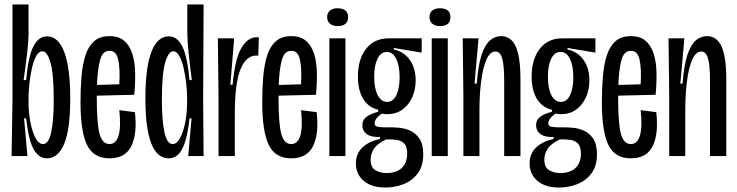

<svg xmlns="http://www.w3.org/2000/svg" viewBox="-20 -700 3306 861"><path d="M190 10Q155 10 132 -28.5Q109 -67 97 -169H88L103 0H32L36 -255V-680H108V-547Q108 -518 102 -465Q96 -412 86 -341H97Q107 -448 130 -492.5Q153 -537 191 -537Q242 -537 268.5 -465.5Q295 -394 295 -258Q295 -121 268 -55.5Q241 10 190 10ZM173 -54Q198 -54 209.5 -106.5Q221 -159 221 -253Q221 -367 206.5 -418.5Q192 -470 170 -470Q154 -470 142.5 -449Q131 -428 123.5 -395.5Q116 -363 112 -327Q108 -291 108 -262V-241Q108 -194 116.5 -151Q125 -108 139.5 -81Q154 -54 173 -54Z M471 10Q399 10 370 -50.5Q341 -111 341 -242Q341 -303 345.5 -356.5Q350 -410 363 -451Q376 -492 402 -515Q428 -538 471 -538Q513 -538 537.5 -516.5Q562 -495 573.5 -458.5Q585 -422 586 -374.5Q587 -327 582 -275L414 -271Q414 -267 414 -261Q414 -145 426.5 -99.5Q439 -54 471 -54Q501 -54 512 -93Q523 -132 515 -206L585 -197Q596 -100 569 -45Q542 10 471 10ZM471 -472Q440 -473 428.5 -429.5Q417 -386 415 -319L515 -322Q519 -393 510 -433Q501 -473 471 -472Z M737 10Q632 10 632 -259Q632 -398 659 -467.5Q686 -537 737 -537Q775 -537 797.5 -492Q820 -447 830 -341H840Q831 -412 825.5 -465.5Q820 -519 820 -554V-680H893L891 -252L893 0H824L839 -169H830Q822 -100 809 -61Q796 -22 778 -6Q760 10 737 10ZM754 -54Q773 -54 787.5 -81Q802 -108 810.5 -150.5Q819 -193 819 -240V-261Q819 -290 815 -326Q811 -362 803.5 -395Q796 -428 784 -449Q772 -470 757 -470Q735 -470 720.5 -418.5Q706 -367 706 -253Q706 -159 717.5 -106.5Q729 -54 754 -54Z M960 0V-250L957 -528H1030L1013 -320H1023Q1034 -437 1062.5 -485Q1091 -533 1131 -533Q1138 -533 1141 -532L1138 -450Q1135 -451 1130 -451Q1083 -451 1058 -388.5Q1033 -326 1033 -189V0Z M1286 10Q1214 10 1185 -50.5Q1156 -111 1156 -242Q1156 -303 1160.5 -356.5Q1165 -410 1178 -451Q1191 -492 1217 -515Q1243 -538 1286 -538Q1328 -538 1352.5 -516.5Q1377 -495 1388.5 -458.5Q1400 -422 1401 -374.5Q1402 -327 1397 -275L1229 -271Q1229 -267 1229 -261Q1229 -145 1241.5 -99.5Q1254 -54 1286 -54Q1316 -54 1327 -93Q1338 -132 1330 -206L1400 -197Q1411 -100 1384 -45Q1357 10 1286 10ZM1286 -472Q1255 -473 1243.5 -429.5Q1232 -386 1230 -319L1330 -322Q1334 -393 1325 -433Q1316 -473 1286 -472Z M1457 0V-528H1529V0ZM1493 -583Q1473 -583 1460 -593.5Q1447 -604 1447 -623Q1447 -643 1460 -653Q1473 -663 1493 -663Q1541 -663 1541 -623Q1541 -583 1493 -583Z M1708 141Q1646 141 1611 111Q1576 81 1576 33Q1576 -12 1606 -39.5Q1636 -67 1684 -77V-86Q1645 -84 1625 -98.5Q1605 -113 1605 -139Q1605 -162 1622.5 -175.5Q1640 -189 1676 -199V-208Q1632 -218 1608.5 -257Q1585 -296 1585 -356Q1585 -434 1621.5 -481Q1658 -528 1722 -528H1871V-464L1746 -485V-478Q1792 -468 1818 -431Q1844 -394 1844 -340Q1844 -298 1828.5 -263.5Q1813 -229 1784.5 -208.5Q1756 -188 1717 -188Q1713 -188 1705.5 -188.5Q1698 -189 1693 -191Q1660 -169 1660 -147Q1660 -134 1674 -131.5Q1688 -129 1707 -129H1739Q1749 -129 1771.5 -127Q1794 -125 1818.5 -114.5Q1843 -104 1860.5 -79Q1878 -54 1878 -8Q1878 45 1853 78Q1828 111 1789 126Q1750 141 1708 141ZM1716 -243Q1743 -243 1757.5 -273.5Q1772 -304 1772 -353Q1772 -405 1757 -436Q1742 -467 1715 -467Q1687 -467 1672.5 -436Q1658 -405 1658 -356Q1658 -304 1673.5 -273.5Q1689 -243 1716 -243ZM1713 76Q1758 76 1782 53Q1806 30 1806 -11Q1806 -43 1792.5 -56.5Q1779 -70 1760 -72.5Q1741 -75 1725 -75H1712Q1672 -56 1657 -33Q1642 -10 1642 16Q1642 51 1664 63.5Q1686 76 1713 76Z M1916 0V-528H1988V0ZM1952 -583Q1932 -583 1919 -593.5Q1906 -604 1906 -623Q1906 -643 1919 -653Q1932 -663 1952 -663Q2000 -663 2000 -623Q2000 -583 1952 -583Z M2058 0V-271L2055 -528H2126L2108 -325H2118Q2124 -407 2139.5 -453.5Q2155 -500 2177.5 -519Q2200 -538 2227 -538Q2272 -538 2293 -491Q2314 -444 2314 -342V0H2241V-336Q2241 -407 2232 -438Q2223 -469 2202 -469Q2177 -469 2161 -432Q2145 -395 2137.5 -334.5Q2130 -274 2130 -206V0Z M2487 141Q2425 141 2390 111Q2355 81 2355 33Q2355 -12 2385 -39.5Q2415 -67 2463 -77V-86Q2424 -84 2404 -98.5Q2384 -113 2384 -139Q2384 -162 2401.5 -175.5Q2419 -189 2455 -199V-208Q2411 -218 2387.5 -257Q2364 -296 2364 -356Q2364 -434 2400.5 -481Q2437 -528 2501 -528H2650V-464L2525 -485V-478Q2571 -468 2597 -431Q2623 -394 2623 -340Q2623 -298 2607.5 -263.5Q2592 -229 2563.5 -208.5Q2535 -188 2496 -188Q2492 -188 2484.5 -188.5Q2477 -189 2472 -191Q2439 -169 2439 -147Q2439 -134 2453 -131.5Q2467 -129 2486 -129H2518Q2528 -129 2550.5 -127Q2573 -125 2597.5 -114.5Q2622 -104 2639.5 -79Q2657 -54 2657 -8Q2657 45 2632 78Q2607 111 2568 126Q2529 141 2487 141ZM2495 -243Q2522 -243 2536.5 -273.5Q2551 -304 2551 -353Q2551 -405 2536 -436Q2521 -467 2494 -467Q2466 -467 2451.5 -436Q2437 -405 2437 -356Q2437 -304 2452.5 -273.5Q2468 -243 2495 -243ZM2492 76Q2537 76 2561 53Q2585 30 2585 -11Q2585 -43 2571.5 -56.5Q2558 -70 2539 -72.5Q2520 -75 2504 -75H2491Q2451 -56 2436 -33Q2421 -10 2421 16Q2421 51 2443 63.5Q2465 76 2492 76Z M2809 10Q2737 10 2708 -50.5Q2679 -111 2679 -242Q2679 -303 2683.5 -356.5Q2688 -410 2701 -451Q2714 -492 2740 -515Q2766 -538 2809 -538Q2851 -538 2875.5 -516.5Q2900 -495 2911.5 -458.5Q2923 -422 2924 -374.5Q2925 -327 2920 -275L2752 -271Q2752 -267 2752 -261Q2752 -145 2764.5 -99.5Q2777 -54 2809 -54Q2839 -54 2850 -93Q2861 -132 2853 -206L2923 -197Q2934 -100 2907 -45Q2880 10 2809 10ZM2809 -472Q2778 -473 2766.5 -429.5Q2755 -386 2753 -319L2853 -322Q2857 -393 2848 -433Q2839 -473 2809 -472Z M2981 0V-271L2978 -528H3049L3031 -325H3041Q3047 -407 3062.5 -453.5Q3078 -500 3100.5 -519Q3123 -538 3150 -538Q3195 -538 3216 -491Q3237 -444 3237 -342V0H3164V-336Q3164 -407 3155 -438Q3146 -469 3125 -469Q3100 -469 3084 -432Q3068 -395 3060.5 -334.5Q3053 -274 3053 -206V0Z"/></svg>

Font: Bricolage Grotesque 96pt Condensed Light
Style: Regular
Weight: 300
Width: 3
Designer: Mathieu Triay
Foundry: Atelier Triay
Version: Version 1.001; ttfautohint (v1.8.4.7-5d5b);gftools[0.9.33.de